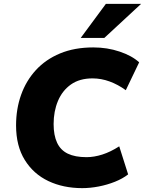

<svg xmlns="http://www.w3.org/2000/svg" viewBox="-20 -961 749 992"><path d="M405 11Q307 11 230 -25.5Q153 -62 108 -134.5Q63 -207 63 -313Q63 -398 89 -471Q115 -544 165.5 -599Q216 -654 290.5 -685Q365 -716 462 -716Q534 -716 598 -694.5Q662 -673 699 -639L630 -495Q590 -524 546.5 -540Q503 -556 458 -556Q391 -556 346.5 -524.5Q302 -493 279.5 -439.5Q257 -386 257 -320Q257 -262 275 -223.5Q293 -185 330.5 -167Q368 -149 427 -149Q466 -149 508.5 -162.5Q551 -176 596 -205L642 -60Q614 -38 574 -22Q534 -6 490 2.5Q446 11 405 11ZM397 -765 527 -941H709L519 -765Z"/></svg>

Font: Nunito Sans 12pt ExtraLight 12pt Black
Style: Italic
Weight: 900
Italic angle: -9°
Version: Version 3.101;gftools[0.9.27]